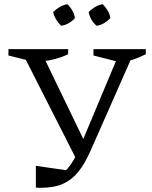

<svg xmlns="http://www.w3.org/2000/svg" viewBox="-20 -884 721 910"><path d="M150 5V-98L317 -74L270 -55Q288 -70 302.5 -87.5Q317 -105 331 -129Q345 -153 360 -190L549 -641H605V-613L408 -167Q382 -108 351.5 -70Q321 -32 279 -13Q237 6 174 6Q168 6 162 6Q156 6 150 5ZM347 -119 94 -617V-641H174L385 -204ZM148 -589 20 -621V-651H303V-627Q270 -611 231 -602Q192 -593 148 -589ZM549 -589 423 -621V-651H671V-627Q639 -611 611.5 -602Q584 -593 549 -589ZM299 -864Q313 -851 323 -833.5Q333 -816 335 -798Q324 -785 306 -774.5Q288 -764 270 -762Q257 -774 246.5 -791Q236 -808 232 -827Q245 -840 262.5 -850.5Q280 -861 299 -864ZM467 -864Q480 -851 490.5 -833.5Q501 -816 503 -798Q491 -785 473.5 -774.5Q456 -764 438 -762Q423 -774 413.5 -791Q404 -808 400 -827Q413 -840 430 -850.5Q447 -861 467 -864Z"/></svg>

Font: Piazzolla 24pt
Style: Regular
Weight: 400
Designer: Juan Pablo del Peral
Foundry: Huerta Tipografica
Version: Version 2.005